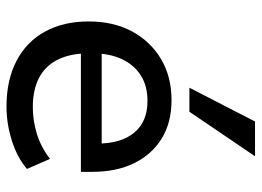

<svg xmlns="http://www.w3.org/2000/svg" viewBox="-127 -669 805 591"><g transform="rotate(90 275.5 -373.5)"><path d="M308 9Q227 9 168 -21.5Q109 -52 77.5 -109Q46 -166 46 -244Q46 -320 76.5 -377Q107 -434 161.5 -466.5Q216 -499 288 -499Q357 -499 406 -469Q455 -439 482 -384.5Q509 -330 509 -254V-220H126V-284H438L422 -269Q422 -344 388 -384.5Q354 -425 291 -425Q244 -425 211.5 -404Q179 -383 161.5 -345Q144 -307 144 -254V-247Q144 -189 163 -150Q182 -111 219 -91.5Q256 -72 310 -72Q351 -72 392 -84.5Q433 -97 469 -125L500 -54Q465 -24 413 -7.5Q361 9 308 9ZM250 -554 354 -756H461L324 -554Z"/></g></svg>

Font: Nunito Sans 11pt SemiBold
Style: Regular
Weight: 600
Version: Version 3.101;gftools[0.9.27]